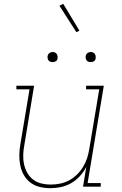

<svg xmlns="http://www.w3.org/2000/svg" viewBox="-20 -980 640 1008"><path d="M245 8Q216 8 189 1.5Q162 -5 140.5 -21Q119 -37 105.5 -60.5Q92 -84 86.5 -111Q81 -138 81.5 -166.5Q82 -195 87 -223L135 -511H66V-530H159L108 -220Q103 -195 102 -169Q101 -143 106 -119Q111 -95 122.5 -74Q134 -53 153 -38Q172 -23 196.5 -17Q221 -11 246 -11Q270 -11 295 -16Q320 -21 342.5 -33Q365 -45 384 -63.5Q403 -82 416.5 -104.5Q430 -127 437.5 -150.5Q445 -174 449 -199L501 -511H432V-530H525L440 -19H509V0H416L433 -104Q420 -78 399.5 -55.5Q379 -33 353.5 -18.5Q328 -4 300 2Q272 8 245 8ZM456 -654Q450 -654 444 -656Q438 -658 434.5 -663Q431 -668 430 -674Q429 -680 430 -686Q431 -691 433.5 -695Q436 -699 439.5 -701.5Q443 -704 447.5 -705.5Q452 -707 456 -707Q463 -707 468.5 -704.5Q474 -702 477.5 -697Q481 -692 482 -686Q483 -680 482 -674Q482 -669 479.5 -665Q477 -661 473 -658.5Q469 -656 465 -655Q461 -654 456 -654ZM256 -654Q250 -654 244 -656Q238 -658 234.5 -663Q231 -668 230 -674Q229 -680 230 -686Q231 -691 233.5 -695Q236 -699 239.5 -701.5Q243 -704 247.5 -705.5Q252 -707 256 -707Q263 -707 268.5 -704.5Q274 -702 277.5 -697Q281 -692 282 -686Q283 -680 282 -674Q282 -669 279.5 -665Q277 -661 273 -658.5Q269 -656 265 -655Q261 -654 256 -654ZM381 -811 292 -950 312 -960 397 -819Z"/></svg>

Font: Iosevka Curly Slab ThExObl
Style: Regular
Weight: 100
Width: 7
Italic angle: -9°
Monospace: yes
Designer: Belleve Invis
Foundry: Belleve Invis
Version: Version 11.1.0; ttfautohint (v1.8.3)